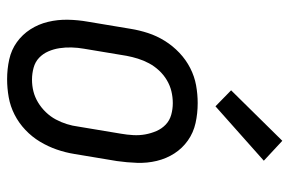

<svg xmlns="http://www.w3.org/2000/svg" viewBox="-157 -649 814 540"><g transform="rotate(90 250.0 -379.0)"><path d="M203 8Q174 8 147 2Q120 -4 98.5 -19.5Q77 -35 62.5 -57.5Q48 -80 41.5 -107Q35 -134 35.5 -162.5Q36 -191 41 -219L61 -339Q65 -364 73 -388.5Q81 -413 95 -435.5Q109 -458 128.5 -476.5Q148 -495 171.5 -507Q195 -519 220 -523.5Q245 -528 270 -528Q299 -528 326 -522Q353 -516 375 -500.5Q397 -485 411.5 -462.5Q426 -440 432.5 -413Q439 -386 438 -357.5Q437 -329 433 -301L413 -181Q409 -156 400.5 -131.5Q392 -107 378.5 -84.5Q365 -62 345.5 -43.5Q326 -25 302.5 -13Q279 -1 253.5 3.5Q228 8 203 8ZM204 -62Q221 -62 237 -66Q253 -70 268 -79Q283 -88 295.5 -101Q308 -114 316 -129Q324 -144 329 -160Q334 -176 336 -192L356 -312Q359 -329 360 -346.5Q361 -364 358 -380.5Q355 -397 348.5 -412Q342 -427 330.5 -438Q319 -449 303 -453.5Q287 -458 270 -458Q253 -458 236.5 -454Q220 -450 205 -441Q190 -432 178 -419Q166 -406 158 -391Q150 -376 145 -360Q140 -344 137 -328L117 -208Q114 -191 113.5 -173.5Q113 -156 115.5 -139.5Q118 -123 124.5 -108Q131 -93 142.5 -82Q154 -71 170.5 -66.5Q187 -62 204 -62ZM279 -578 234 -622 376 -766 432 -714Z"/></g></svg>

Font: Iosevka Curly Slab
Style: Italic
Weight: 400
Italic angle: -9°
Monospace: yes
Designer: Belleve Invis
Foundry: Belleve Invis
Version: Version 22.1.2; ttfautohint (v1.8.4)